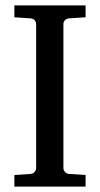

<svg xmlns="http://www.w3.org/2000/svg" viewBox="-20 -691 370 711"><path d="M33.2 0V-43L92.8 -46.9Q103.5 -47.9 108.6 -54.7Q113.8 -61.5 113.8 -68.8V-602.1Q113.8 -609.4 108.6 -615.7Q103.5 -622.1 92.8 -623L33.2 -627V-670.9H296.9V-627L235.8 -623Q225.6 -622.1 220.2 -615.7Q214.8 -609.4 214.8 -602.1V-68.8Q214.8 -61.5 220.2 -54.7Q225.6 -47.9 235.8 -46.9L296.9 -43V0Z"/></svg>

Font: Charis SIL Am
Style: Regular
Weight: 400
Foundry: SIL International
Version: Version 5.000